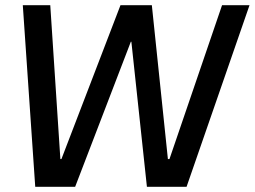

<svg xmlns="http://www.w3.org/2000/svg" viewBox="-20 -720 983 741"><path d="M68 -700H174L213 -106H217L445 -700H566L628 -106H634L837 -700H943L700 1H547L487 -559H485L270 1H116Z"/></svg>

Font: Pathway Extreme 8pt Thin 12pt Medium
Style: Italic
Weight: 500
Italic angle: -8°
Version: Version 1.001;gftools[0.9.26]